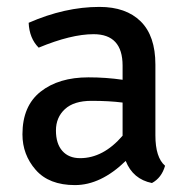

<svg xmlns="http://www.w3.org/2000/svg" viewBox="-20 -523 546 556"><path d="M458 -43Q448 -8 420 7Q365 -4 344 -57Q272 13 197 13Q122 13 83.5 -31Q45 -75 45 -134Q45 -216 97.5 -257.5Q150 -299 236 -299Q287 -299 335 -292V-333Q335 -424 251 -424Q186 -424 92 -385Q65 -412 63 -457Q168 -503 268 -503Q345 -503 387.5 -461Q430 -419 430 -336V-131Q430 -67 458 -43ZM212 -65Q279 -65 335 -130V-226Q296 -231 245 -231Q194 -231 168 -207Q142 -183 142 -145Q142 -107 160.5 -86Q179 -65 212 -65Z"/></svg>

Font: Signika Negative
Style: Regular
Weight: 400
Designer: Anna Giedrys
Foundry: Anna Giedrys
Version: Version 1.001